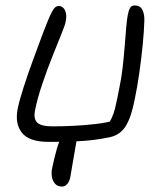

<svg xmlns="http://www.w3.org/2000/svg" viewBox="-20 -514 606 705"><path d="M160 7Q87 7 60.5 -26.5Q34 -60 45 -115Q51 -145 66 -191.5Q81 -238 99.5 -289Q118 -340 135 -385Q152 -430 163 -455Q170 -471 177.5 -481.5Q185 -492 196 -492Q205 -492 212 -485.5Q219 -479 222 -466Q225 -453 221 -434Q220 -425 206 -390.5Q192 -356 172.5 -307Q153 -258 135 -205Q117 -152 108 -106Q103 -78 116.5 -64Q130 -50 174 -50Q209 -50 250 -52Q291 -54 330 -58.5Q369 -63 397 -71L368 -42Q394 -80 402.5 -116.5Q411 -153 418 -190Q426 -227 430.5 -267.5Q435 -308 438 -346Q441 -384 443.5 -413.5Q446 -443 449 -458Q452 -475 457.5 -484.5Q463 -494 474 -494Q495 -494 503 -477.5Q511 -461 510 -437Q509 -400 504 -349.5Q499 -299 491.5 -246Q484 -193 474 -146Q468 -116 460.5 -93Q453 -70 442.5 -52.5Q432 -35 417 -24.5Q402 -14 382 -10Q349 -3 318 0.5Q287 4 250 5.5Q213 7 160 7ZM208 171Q195 171 187 165Q179 159 174.5 148.5Q170 138 169.5 125.5Q169 113 172 101Q179 67 188.5 33.5Q198 0 211.5 -22Q225 -44 242 -44Q255 -44 261 -34Q267 -24 262 -2Q254 41 248 78.5Q242 116 238 137Q235 152 227 161.5Q219 171 208 171Z"/></svg>

Font: Shantell Sans Light
Style: Italic
Weight: 300
Italic angle: -11°
Designer: Stephen Nixon, Anya Danilova, Shantell Martin
Foundry: Arrow Type
Version: Version 1.008;[ac192a2d6]